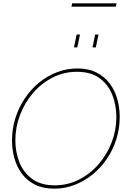

<svg xmlns="http://www.w3.org/2000/svg" viewBox="-20 -1125 766 1150"><path d="M305 5Q238 5 190 -19Q142 -43 111.5 -84Q81 -125 66.5 -176.5Q52 -228 52 -284Q52 -353 72 -417Q92 -481 128.5 -535.5Q165 -590 214 -630Q263 -670 321.5 -692.5Q380 -715 443 -715Q510 -715 558 -690.5Q606 -666 637 -625Q668 -584 682.5 -532Q697 -480 697 -424Q697 -355 677 -291.5Q657 -228 620.5 -174Q584 -120 534.5 -80Q485 -40 427 -17.5Q369 5 305 5ZM308 -15Q386 -15 453.5 -49.5Q521 -84 571 -142Q621 -200 649 -273Q677 -346 677 -424Q677 -495 652.5 -557Q628 -619 576 -657Q524 -695 441 -695Q363 -695 296 -661Q229 -627 178.5 -568.5Q128 -510 100 -436.5Q72 -363 72 -285Q72 -214 96.5 -152.5Q121 -91 173 -53Q225 -15 308 -15ZM423 -841 439 -918H459L443 -841ZM534 -841 550 -918H570L554 -841ZM408 -1085 412 -1105H678L674 -1085Z"/></svg>

Font: Raleway Thin
Style: Italic
Weight: 100
Italic angle: -12°
Designer: Matt McInerney, Pablo Impallari, Rodrigo Fuenzalida
Foundry: Matt McInerney, Pablo Impallari, Rodrigo Fuenzalida
Version: Version 4.026